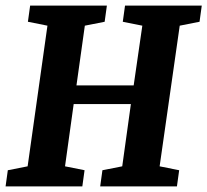

<svg xmlns="http://www.w3.org/2000/svg" viewBox="-33 -668 743 688"><path d="M-5 -58 66 -72 137 -576 67 -590 75 -648H350L342 -590L271 -576L241 -362H446L477 -576L407 -590L415 -648H690L682 -590L611 -576L539 -72L609 -58L601 0H326L334 -58L405 -72L436 -295H231L200 -72L270 -58L262 0H-13Z"/></svg>

Font: Faustina VF Beta
Style: Italic
Weight: 400
Italic angle: -8°
Designer: Alfonso Garcia
Foundry: Omnibus-Type
Version: Version 1.006